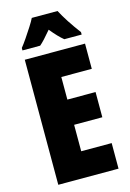

<svg xmlns="http://www.w3.org/2000/svg" viewBox="-137 -993 717 1059"><g transform="rotate(-15 221.5 -463.5)"><path d="M403 0H59V-714H403V-570H229V-441H390V-297H229V-146H403ZM303 -927Q337 -862 398 -781V-767H299Q269 -791 229 -840Q185 -787 161 -767H60V-781Q74 -798 93 -826Q112 -854 130 -882Q148 -910 156 -927Z"/></g></svg>

Font: Noto Sans Gurmukhi UI ExtraCondensed Black
Style: Regular
Weight: 900
Width: 2
Designer: Jelle Bosma - Monotype Design Team
Foundry: Monotype Imaging Inc.
Version: Version 2.004; ttfautohint (v1.8.4.7-5d5b)